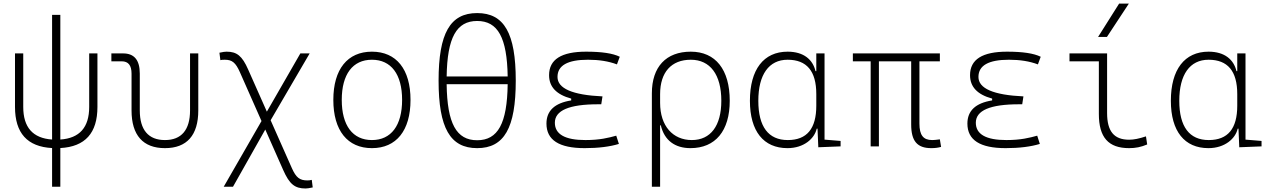

<svg xmlns="http://www.w3.org/2000/svg" viewBox="-20 -815 7071 1069"><path d="M270 224.6H315.9V9.3C454.1 2 522.5 -74.2 522.5 -219.7V-517.6H476.6V-219.7C476.6 -106 423.3 -45.4 315.9 -38.1V-732.4H270V-38.1C162.6 -45.4 109.4 -106 109.4 -219.7V-517.6H63.5V-219.7C63.5 -74.2 131.8 2 270 9.3Z M898.4 9.8C1020.5 9.8 1084 -62 1084 -200.2V-517.6H1038.1V-200.2C1038.1 -91.8 990.2 -35.2 898.4 -35.2C806.2 -35.2 758.3 -91.8 758.3 -200.2V-405.3C758.3 -480.5 727.5 -517.6 665.5 -517.6H600.1V-473.6H657.7C694.3 -473.6 712.4 -451.2 712.4 -405.3V-200.2C712.4 -62 776.4 9.8 898.4 9.8Z M1681.2 234.4C1690.9 234.4 1700.2 232.9 1721.2 228.5L1715.8 186.5C1706.1 189 1700.2 189.5 1690.9 189.5C1648.9 189.5 1628.4 173.8 1605 121.1L1486.8 -145.5L1704.1 -517.6H1652.3L1465.8 -193.4L1361.8 -427.7C1328.1 -504.4 1298.3 -527.3 1241.7 -527.3C1231.9 -527.3 1222.7 -525.9 1201.7 -521.5L1207 -480C1212.9 -481.9 1218.3 -482.4 1231.9 -482.4C1272 -482.4 1292 -466.8 1315.9 -412.6L1436 -141.1L1225.6 224.6H1277.3L1457 -93.8L1556.6 131.3C1591.8 210.9 1621.6 234.4 1681.2 234.4Z M2050.8 9.8C2186.5 9.8 2265.6 -87.9 2265.6 -258.8C2265.6 -429.7 2186.5 -527.3 2050.8 -527.3C1915 -527.3 1835.9 -429.7 1835.9 -258.8C1835.9 -87.9 1915 9.8 2050.8 9.8ZM2050.8 -35.2C1943.8 -35.2 1882.8 -116.2 1882.8 -258.8C1882.8 -401.4 1943.8 -482.4 2050.8 -482.4C2157.7 -482.4 2218.8 -401.4 2218.8 -258.8C2218.8 -116.2 2157.7 -35.2 2050.8 -35.2Z M2636.7 9.8C2787.1 9.8 2851.6 -102.5 2851.6 -366.2C2851.6 -629.9 2787.1 -742.2 2636.7 -742.2C2486.3 -742.2 2421.9 -629.9 2421.9 -366.2C2421.9 -102.5 2486.3 9.8 2636.7 9.8ZM2636.7 -34.2C2521 -34.2 2469.7 -127.4 2466.8 -346.2H2806.6C2803.7 -127.4 2752.4 -34.2 2636.7 -34.2ZM2466.8 -389.2C2470.2 -605.5 2521.5 -698.2 2636.7 -698.2C2752 -698.2 2803.2 -605.5 2806.6 -389.2Z M3235.4 9.8C3312 9.8 3376.5 1.5 3425.8 -13.7L3411.1 -59.6C3369.1 -47.9 3319.8 -35.2 3239.3 -35.2C3126 -35.2 3069.3 -67.4 3069.3 -131.8C3069.3 -200.2 3149.4 -234.4 3309.6 -234.4H3327.6L3334.5 -278.3C3167 -286.1 3084 -322.3 3084 -386.7C3084 -450.7 3140.6 -482.4 3253.9 -482.4C3314.9 -482.4 3368.2 -474.1 3415 -456.5L3430.7 -499C3392.1 -518.1 3330.1 -527.3 3243.2 -527.3C3105.5 -527.3 3037.1 -483.9 3037.1 -396.5C3037.1 -331.5 3077.6 -288.6 3160.2 -266.1V-255.9C3067.9 -241.2 3022.5 -198.2 3022.5 -127C3022.5 -35.2 3092.8 9.8 3235.4 9.8Z M3824.2 9.8C3963.4 9.8 4043 -86.4 4043 -253.9C4043 -427.7 3963.9 -527.3 3826.2 -527.3C3688.5 -527.3 3609.4 -442.9 3609.4 -295.4V224.6H3655.3V-117.2H3659.2C3679.2 -32.2 3739.3 9.8 3824.2 9.8ZM3655.3 -242.2V-291C3655.3 -412.6 3717.8 -482.4 3826.2 -482.4C3934.1 -482.4 3996.1 -399.4 3996.1 -253.9C3996.1 -114.7 3936.5 -35.2 3832 -35.2C3726.1 -35.2 3655.3 -113.8 3655.3 -242.2Z M4364.3 9.8C4457 9.8 4515.1 -44.4 4527.3 -98.6H4531.7L4536.1 4.9L4660.2 0V-30.3L4570.8 -37.6V-517.6H4524.9V-418.9H4520.5C4505.4 -483.4 4454.6 -527.3 4365.2 -527.3C4231.4 -527.3 4155.3 -427.7 4155.3 -253.9C4155.3 -84 4231.4 9.8 4364.3 9.8ZM4524.9 -226.6C4524.9 -98.6 4472.7 -35.2 4366.2 -35.2C4258.3 -35.2 4202.1 -109.4 4202.1 -253.9C4202.1 -399.4 4260.7 -482.4 4365.2 -482.4C4471.7 -482.4 4524.9 -419.4 4524.9 -291Z M5165 9.8C5185.5 9.8 5202.1 7.8 5219.7 2.9L5212.9 -39.1C5191.4 -36.1 5178.2 -35.2 5169.9 -35.2C5120.6 -35.2 5099.1 -62.5 5099.1 -127V-473.6H5212.9V-517.6H4728.5V-473.6H4827.6V0H4873.5V-473.6H5053.2V-122.1C5053.2 -29.8 5086.4 9.8 5165 9.8Z M5579.1 9.8C5655.8 9.8 5720.2 1.5 5769.5 -13.7L5754.9 -59.6C5712.9 -47.9 5663.6 -35.2 5583 -35.2C5469.7 -35.2 5413.1 -67.4 5413.1 -131.8C5413.1 -200.2 5493.2 -234.4 5653.3 -234.4H5671.4L5678.2 -278.3C5510.7 -286.1 5427.7 -322.3 5427.7 -386.7C5427.7 -450.7 5484.4 -482.4 5597.7 -482.4C5658.7 -482.4 5711.9 -474.1 5758.8 -456.5L5774.4 -499C5735.8 -518.1 5673.8 -527.3 5586.9 -527.3C5449.2 -527.3 5380.9 -483.9 5380.9 -396.5C5380.9 -331.5 5421.4 -288.6 5503.9 -266.1V-255.9C5411.6 -241.2 5366.2 -198.2 5366.2 -127C5366.2 -35.2 5436.5 9.8 5579.1 9.8Z M6266.6 9.8C6302.7 9.8 6332.5 3.9 6367.2 -10.7L6360.4 -55.7C6321.8 -43 6293 -37.1 6266.6 -37.1C6182.6 -37.1 6144 -84 6144 -185.5V-517.6H5934.6V-473.6H6098.1V-180.7C6098.1 -50.3 6150.9 9.8 6266.6 9.8ZM6093.8 -609.4H6143.1L6265.1 -794.9H6210.9Z M6708 9.8C6800.8 9.8 6858.9 -44.4 6871.1 -98.6H6875.5L6879.9 4.9L7003.9 0V-30.3L6914.6 -37.6V-517.6H6868.7V-418.9H6864.3C6849.1 -483.4 6798.3 -527.3 6709 -527.3C6575.2 -527.3 6499 -427.7 6499 -253.9C6499 -84 6575.2 9.8 6708 9.8ZM6868.7 -226.6C6868.7 -98.6 6816.4 -35.2 6710 -35.2C6602.1 -35.2 6545.9 -109.4 6545.9 -253.9C6545.9 -399.4 6604.5 -482.4 6709 -482.4C6815.4 -482.4 6868.7 -419.4 6868.7 -291Z"/></svg>

Font: Cascadia Code PL ExtraLight
Style: Regular
Weight: 200
Monospace: yes
Designer: Aaron Bell
Foundry: Saja Typeworks
Version: Version 2404.023